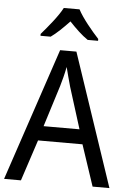

<svg xmlns="http://www.w3.org/2000/svg" viewBox="-62 -989 693 1033"><g transform="rotate(5 285.0 -472.0)"><path d="M325 -944H240C217 -899 165 -837 128 -794V-784H183C214 -806 248 -839 282 -875C316 -839 350 -806 383 -784H439V-794C402 -834 348 -899 325 -944ZM478 0H569L328 -716H240L0 0H91L164 -222H404ZM311 -524 381 -301H187L257 -524C265 -551 276 -592 283 -629C289 -602 305 -547 311 -524Z"/></g></svg>

Font: Noto Sans Lao Looped SemiCondensed
Style: Regular
Weight: 400
Width: 4
Designer: Mark Frömberg, Ben Mitchell
Foundry: The Fontpad Ltd
Version: Version 1.003